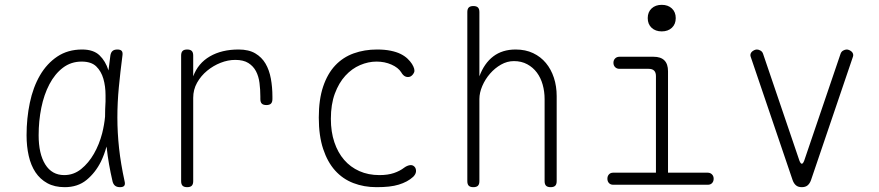

<svg xmlns="http://www.w3.org/2000/svg" viewBox="-20 -765 3640 795"><path d="M248 10Q206 10 176 -6.5Q146 -23 127 -51.5Q108 -80 99 -119.5Q90 -159 90 -205Q90 -275 103.5 -339.5Q117 -404 145.5 -453Q174 -502 217.5 -531Q261 -560 320 -560Q367 -560 392 -536Q417 -512 429 -474V-472Q433 -503 437 -535Q439 -548 446 -554Q453 -560 466 -560Q479 -560 484 -554Q489 -548 487 -535Q478 -466 472 -403Q466 -340 466 -278Q466 -216 473 -151.5Q480 -87 496 -14Q499 -2 494.5 4Q490 10 477 10Q464 10 456.5 4Q449 -2 446 -14Q429 -87 422 -152Q422 -155 421 -158Q412 -125 398 -96Q375 -50 338.5 -20Q302 10 248 10ZM246 -40Q285 -40 316 -65Q347 -90 369 -128.5Q391 -167 403 -213Q412 -249 415 -282Q415 -313 417 -345V-371Q417 -408 408 -439Q399 -470 378.5 -490Q358 -510 318 -510Q274 -510 240.5 -484.5Q207 -459 184.5 -416Q162 -373 151 -318.5Q140 -264 140 -205Q140 -128 167.5 -84Q195 -40 246 -40Z M755 10Q742 10 736 4Q730 -2 730 -15V-535Q730 -548 736 -554Q742 -560 755 -560Q768 -560 774 -554Q780 -548 780 -535V-449Q800 -503 849 -531.5Q898 -560 968 -560Q1010 -560 1037 -544Q1064 -528 1079.5 -501.5Q1095 -475 1101.5 -439.5Q1108 -404 1108 -365V-355Q1108 -342 1102 -336Q1096 -330 1083 -330Q1070 -330 1064 -336Q1058 -342 1058 -355V-365Q1058 -394 1054.5 -421.5Q1051 -449 1040 -470Q1029 -491 1008.5 -504Q988 -517 954 -517Q924 -517 893.5 -505Q863 -493 837.5 -472Q812 -451 796 -422.5Q780 -394 780 -360V-15Q780 -2 774 4Q768 10 755 10Z M1300 -278Q1300 -353 1318 -406.5Q1336 -460 1368 -494Q1400 -528 1444.5 -544Q1489 -560 1541 -560Q1573 -560 1597.5 -555Q1622 -550 1639 -541.5Q1656 -533 1667.5 -522Q1679 -511 1686 -500Q1700 -477 1694.5 -465Q1689 -453 1679 -448Q1669 -444 1659 -448Q1649 -452 1641 -466Q1629 -485 1601 -497.5Q1573 -510 1539 -510Q1505 -510 1471 -495.5Q1437 -481 1410 -451.5Q1383 -422 1366.5 -377.5Q1350 -333 1350 -273Q1350 -219 1364.5 -176Q1379 -133 1405 -103Q1431 -73 1468 -56.5Q1505 -40 1551 -40Q1586 -40 1611 -48.5Q1636 -57 1654 -71Q1665 -79 1676.5 -81Q1688 -83 1696 -75Q1700 -71 1701.5 -65.5Q1703 -60 1702.5 -54.5Q1702 -49 1699 -43.5Q1696 -38 1691 -33Q1679 -22 1664 -14Q1649 -6 1631 -0.5Q1613 5 1590.5 7.5Q1568 10 1539 10Q1487 10 1443 -7Q1399 -24 1367.5 -59Q1336 -94 1318 -148.5Q1300 -203 1300 -278Z M1965 -355V-15Q1965 -2 1959 4Q1953 10 1940 10Q1927 10 1921 4Q1915 -2 1915 -15V-715Q1915 -728 1921 -734Q1927 -740 1940 -740Q1953 -740 1959 -734Q1965 -728 1965 -715V-449Q1985 -503 2022.5 -531.5Q2060 -560 2115 -560Q2156 -560 2187.5 -545Q2219 -530 2240.5 -504Q2262 -478 2273.5 -443Q2285 -408 2285 -367V-15Q2285 -2 2279 4Q2273 10 2260 10Q2247 10 2241 4Q2235 -2 2235 -15V-355Q2235 -386 2227 -414.5Q2219 -443 2203 -464.5Q2187 -486 2163 -499Q2139 -512 2108 -512Q2080 -512 2054.5 -497.5Q2029 -483 2009 -460Q1989 -437 1977 -409Q1965 -381 1965 -355Z M2910 -50Q2921 -50 2928 -43Q2935 -36 2935 -25Q2935 -14 2928.5 -7Q2922 0 2911 0H2519Q2508 0 2501.5 -7Q2495 -14 2495 -25Q2495 -36 2501.5 -43Q2508 -50 2519 -50H2696V-450Q2696 -465 2688.5 -472.5Q2681 -480 2666 -480H2545Q2534 -480 2527 -487Q2520 -494 2520 -505Q2520 -516 2527 -523Q2534 -530 2545 -530H2686Q2716 -530 2731 -515Q2746 -500 2746 -470V-50ZM2720 -635Q2694 -635 2678 -650Q2662 -665 2662 -690Q2662 -715 2678 -730Q2694 -745 2720 -745Q2746 -745 2762 -730Q2778 -715 2778 -690Q2778 -665 2762 -650Q2746 -635 2720 -635Z M3262 -19 3088 -531Q3086 -537 3088 -542.5Q3090 -548 3094 -551.5Q3098 -555 3103.5 -557.5Q3109 -560 3114 -560Q3121 -560 3129 -555.5Q3137 -551 3140 -541L3290 -100Q3295 -87 3300 -87Q3305 -87 3310 -100L3460 -541Q3463 -551 3471 -555.5Q3479 -560 3486 -560Q3491 -560 3496.5 -557.5Q3502 -555 3506 -551.5Q3510 -548 3512 -542.5Q3514 -537 3512 -531L3338 -19Q3333 -5 3324 2.5Q3315 10 3300 10Q3285 10 3276 2.5Q3267 -5 3262 -19Z"/></svg>

Font: Maple Mono NL Thin
Style: Regular
Weight: 250
Monospace: yes
Designer: subframe7536
Version: Version 7.000